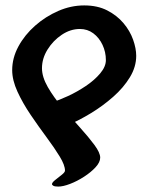

<svg xmlns="http://www.w3.org/2000/svg" viewBox="-20 -655 548 709"><path d="M291 -635Q340 -635 376 -616.5Q412 -598 436 -569.5Q460 -541 471.5 -508.5Q483 -476 483 -449Q483 -408 459.5 -369.5Q436 -331 398 -297.5Q360 -264 316.5 -237.5Q273 -211 233 -194L174 -278Q198 -285 231.5 -300.5Q265 -316 297 -337.5Q329 -359 350 -384Q371 -409 371 -433Q371 -463 358.5 -489.5Q346 -516 324.5 -532Q303 -548 275 -548Q240 -548 208 -526.5Q176 -505 155.5 -472Q135 -439 135 -403Q135 -371 156.5 -333.5Q178 -296 210.5 -258Q243 -220 275 -184.5Q307 -149 328.5 -120Q350 -91 350 -73Q350 -56 333 -37.5Q316 -19 290.5 -2.5Q265 14 239 24Q213 34 195 34Q182 34 177 31Q172 28 172 25Q172 19 184 9.5Q196 0 208 -9.5Q220 -19 220 -25Q220 -45 200.5 -77Q181 -109 152 -148Q123 -187 93.5 -230.5Q64 -274 44.5 -316.5Q25 -359 25 -396Q25 -441 48 -483.5Q71 -526 109.5 -560Q148 -594 195 -614.5Q242 -635 291 -635Z"/></svg>

Font: Alkatra
Style: Regular
Weight: 400
Designer: Suman Bhandary
Version: Version 1.100;gftools[0.9.22]